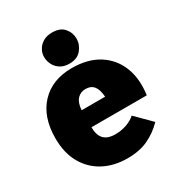

<svg xmlns="http://www.w3.org/2000/svg" viewBox="-177 -842 904 977"><g transform="rotate(-30 275.0 -353.5)"><path d="M289 20Q209 20 148.5 -12.5Q88 -45 54 -105.5Q20 -166 20 -251Q20 -377 87.5 -448.5Q155 -520 270 -520Q364 -520 427 -480Q490 -440 517.5 -370Q545 -300 532 -209H207Q207 -163 228.5 -140Q250 -117 296 -117Q330 -117 361.5 -128Q393 -139 414 -158L502 -70Q461 -28 410 -4Q359 20 289 20ZM207 -309H345Q342 -352 325.5 -372.5Q309 -393 278 -393Q248 -393 229 -372.5Q210 -352 207 -309ZM177 -637Q176 -658 187 -679Q198 -700 220 -713.5Q242 -727 274 -727Q321 -727 344 -700Q367 -673 367 -638Q367 -603 343 -574Q319 -545 273 -545Q241 -545 219.5 -559Q198 -573 187.5 -594.5Q177 -616 177 -637Z"/></g></svg>

Font: Moderustic ExtraBold
Style: Regular
Weight: 800
Designer: Tural Alisoy
Foundry: TAFT Foundry
Version: Version 2.120